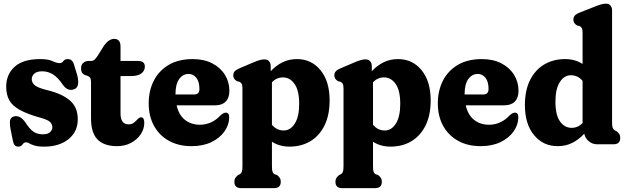

<svg xmlns="http://www.w3.org/2000/svg" viewBox="-20 -768 3328 1022"><path d="M207.5 -53Q233.5 -53 246 -64.2Q258.5 -75.5 258.5 -91.5Q258.5 -106.5 247 -118.2Q235.5 -130 198 -140.5Q125.5 -160.5 85.2 -183Q45 -205.5 29 -235.2Q13 -265 13 -306.5Q13 -371.5 57.8 -412.5Q102.5 -453.5 194 -453.5Q236.5 -453.5 259.2 -442.8Q282 -432 297 -432Q309.5 -432 317.2 -442.8Q325 -453.5 341.5 -453.5Q353 -453.5 361.8 -446Q370.5 -438.5 376.5 -416L391.5 -366Q398.5 -338 395.2 -319Q392 -300 376 -293.5Q341 -279 314 -317.5Q287 -357.5 260.5 -373Q234 -388.5 205 -388.5Q176 -388.5 162.5 -376Q149 -363.5 149 -346.5Q149 -328 165.2 -314.2Q181.5 -300.5 230 -288.5Q308.5 -270 351.2 -234Q394 -198 394 -133Q394 -67 344.5 -27.2Q295 12.5 215.5 12.5Q182 12.5 163.8 6.8Q145.5 1 136 -4.8Q126.5 -10.5 119.5 -10.5Q107.5 -10.5 99.8 1Q92 12.5 77 12.5Q65.5 12.5 58.5 5Q51.5 -2.5 48 -21.5L36 -82Q30.5 -111.5 33.8 -127.8Q37 -144 55 -148.5Q87 -156.5 115 -116.5Q138 -80.5 158.5 -66.8Q179 -53 207.5 -53Z M446.5 -364 431.5 -369Q418.5 -375 415 -384.2Q411.5 -393.5 411.5 -406Q411.5 -422.5 422.8 -433Q434 -443.5 452 -443.5H467Q474.5 -443.5 481.8 -449.2Q489 -455 500.5 -472L533.5 -525Q559.5 -561 587.5 -561Q621.5 -561 621.5 -521V-443.5H715Q751 -443.5 751 -413.5Q751 -392 733 -377.5Q715 -363 674.5 -363H621.5V-164.5Q621.5 -106 664.5 -106Q682 -106 693.2 -115.2Q704.5 -124.5 713 -134Q721.5 -143.5 731.5 -143.5Q748 -143.5 748 -114Q748 -81.5 729 -53.2Q710 -25 677.2 -7.5Q644.5 10 603.5 10Q534 10 499.2 -25.5Q464.5 -61 464.5 -137.5V-326Q464.5 -342 461.8 -350.2Q459 -358.5 446.5 -364Z M1201 -285Q1201 -247.5 1181.5 -227.5Q1162 -207.5 1126.5 -207.5H920Q932 -155.5 964.8 -129.8Q997.5 -104 1044.5 -104Q1076.5 -104 1104.5 -117.2Q1132.5 -130.5 1151.5 -152Q1169.5 -168.5 1181.5 -168.5Q1200.5 -168.5 1200 -141.5Q1199 -102 1174.2 -67.5Q1149.5 -33 1105 -11.5Q1060.5 10 999.5 10Q930.5 10 879.2 -18.5Q828 -47 799.8 -98.2Q771.5 -149.5 771.5 -217.5Q771.5 -285 798.5 -338.2Q825.5 -391.5 877.8 -422.5Q930 -453.5 1006 -453.5Q1066 -453.5 1109.8 -430.8Q1153.5 -408 1177.2 -369.8Q1201 -331.5 1201 -285ZM984 -374.5Q954 -374.5 934 -347.5Q914 -320.5 914 -265.5V-265H1013Q1041.5 -265 1041.5 -294Q1041.5 -334 1024.8 -354.2Q1008 -374.5 984 -374.5Z M1421 -415.5V-389Q1450 -420 1484.5 -436.8Q1519 -453.5 1560.5 -453.5Q1638 -453.5 1686.2 -394.2Q1734.5 -335 1734.5 -234Q1734.5 -155 1707.2 -100Q1680 -45 1631.8 -16.2Q1583.5 12.5 1521 12.5Q1468 12.5 1427.5 -13.5V116.5Q1427.5 138.5 1430.8 146.8Q1434 155 1441.5 159.5L1454.5 163.5Q1463.5 170.5 1469 178.8Q1474.5 187 1474.5 199.5Q1474.5 233.5 1438.5 233.5H1263.5Q1227.5 233.5 1227.5 199.5Q1227.5 187 1232.8 179Q1238 171 1247.5 163.5L1256.5 159.5Q1264 155 1267.2 146.8Q1270.5 138.5 1270.5 116.5V-296Q1270.5 -314 1266.8 -321.2Q1263 -328.5 1254 -333L1242 -335.5Q1221.5 -347 1221.5 -366.5Q1221.5 -379 1229 -388Q1236.5 -397 1255 -404.5L1325.5 -434.5Q1348.5 -444.5 1362.5 -448.2Q1376.5 -452 1387 -452Q1404 -452 1412.5 -441.8Q1421 -431.5 1421 -415.5ZM1486 -356Q1452.5 -356 1427.5 -330.5V-103.5Q1441.5 -87.5 1457 -80.5Q1472.5 -73.5 1490 -73.5Q1526 -73.5 1549.2 -110.2Q1572.5 -147 1572.5 -215.5Q1572.5 -286.5 1548 -321.2Q1523.5 -356 1486 -356Z M1959 -415.5V-389Q1988 -420 2022.5 -436.8Q2057 -453.5 2098.5 -453.5Q2176 -453.5 2224.2 -394.2Q2272.5 -335 2272.5 -234Q2272.5 -155 2245.2 -100Q2218 -45 2169.8 -16.2Q2121.5 12.5 2059 12.5Q2006 12.5 1965.5 -13.5V116.5Q1965.5 138.5 1968.8 146.8Q1972 155 1979.5 159.5L1992.5 163.5Q2001.5 170.5 2007 178.8Q2012.5 187 2012.5 199.5Q2012.5 233.5 1976.5 233.5H1801.5Q1765.5 233.5 1765.5 199.5Q1765.5 187 1770.8 179Q1776 171 1785.5 163.5L1794.5 159.5Q1802 155 1805.2 146.8Q1808.5 138.5 1808.5 116.5V-296Q1808.5 -314 1804.8 -321.2Q1801 -328.5 1792 -333L1780 -335.5Q1759.5 -347 1759.5 -366.5Q1759.5 -379 1767 -388Q1774.5 -397 1793 -404.5L1863.5 -434.5Q1886.5 -444.5 1900.5 -448.2Q1914.5 -452 1925 -452Q1942 -452 1950.5 -441.8Q1959 -431.5 1959 -415.5ZM2024 -356Q1990.5 -356 1965.5 -330.5V-103.5Q1979.5 -87.5 1995 -80.5Q2010.5 -73.5 2028 -73.5Q2064 -73.5 2087.2 -110.2Q2110.5 -147 2110.5 -215.5Q2110.5 -286.5 2086 -321.2Q2061.5 -356 2024 -356Z M2740 -285Q2740 -247.5 2720.5 -227.5Q2701 -207.5 2665.5 -207.5H2459Q2471 -155.5 2503.8 -129.8Q2536.5 -104 2583.5 -104Q2615.5 -104 2643.5 -117.2Q2671.5 -130.5 2690.5 -152Q2708.5 -168.5 2720.5 -168.5Q2739.5 -168.5 2739 -141.5Q2738 -102 2713.2 -67.5Q2688.5 -33 2644 -11.5Q2599.5 10 2538.5 10Q2469.5 10 2418.2 -18.5Q2367 -47 2338.8 -98.2Q2310.5 -149.5 2310.5 -217.5Q2310.5 -285 2337.5 -338.2Q2364.5 -391.5 2416.8 -422.5Q2469 -453.5 2545 -453.5Q2605 -453.5 2648.8 -430.8Q2692.5 -408 2716.2 -369.8Q2740 -331.5 2740 -285ZM2523 -374.5Q2493 -374.5 2473 -347.5Q2453 -320.5 2453 -265.5V-265H2552Q2580.5 -265 2580.5 -294Q2580.5 -334 2563.8 -354.2Q2547 -374.5 2523 -374.5Z M2774 -208.5Q2774 -287 2801.5 -341.8Q2829 -396.5 2877.2 -425Q2925.5 -453.5 2988 -453.5Q3041 -453.5 3081 -427.5V-592.5Q3081 -610.5 3077.2 -617.8Q3073.5 -625 3064.5 -629.5L3052.5 -632Q3032 -643.5 3032 -663Q3032 -675.5 3039.2 -684.5Q3046.5 -693.5 3065.5 -701L3146.5 -733Q3169 -742 3181.8 -745.2Q3194.5 -748.5 3205.5 -748.5Q3221.5 -748.5 3229.8 -738.2Q3238 -728 3238 -712V-117Q3238 -95 3241.8 -86.8Q3245.5 -78.5 3252 -74L3261.5 -70Q3271 -62.5 3276.2 -54.5Q3281.5 -46.5 3281.5 -34Q3281.5 0 3245.5 0H3158.5Q3133.5 0 3114 -16.2Q3094.5 -32.5 3090 -56.5Q3060.5 -24.5 3025.5 -7.2Q2990.5 10 2948.5 10Q2871 10 2822.5 -49Q2774 -108 2774 -208.5ZM2936.5 -226.5Q2936.5 -156 2960.8 -121.8Q2985 -87.5 3023 -87.5Q3056 -87.5 3081 -113V-337.5Q3067.5 -353.5 3052 -360.5Q3036.5 -367.5 3018.5 -367.5Q2983 -367.5 2959.8 -331Q2936.5 -294.5 2936.5 -226.5Z"/></svg>

Font: Fraunces 144pt SuperSoft
Style: Bold
Weight: 700
Version: Version 1.000;[b76b70a41]